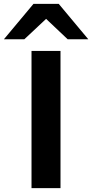

<svg xmlns="http://www.w3.org/2000/svg" viewBox="-56 -967 474 987"><path d="M106 0V-705H255V0ZM-36 -765 116 -947H246L398 -765H292L181 -870L69 -765Z"/></svg>

Font: Nunito Sans 10pt Expanded
Style: Bold
Weight: 700
Width: 7
Designer: Vernon Adams
Foundry: Vernon Adams
Version: Version 3.101;gftools[0.9.27]